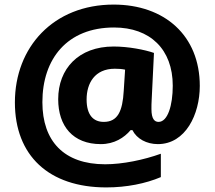

<svg xmlns="http://www.w3.org/2000/svg" viewBox="-20 -738 937 838"><path d="M852 -363C852 -583 698 -718 476 -718C213 -718 45 -532 45 -291C45 -59 193 80 444 80C533 80 616 63 682 35V-67C607 -40 515 -21 439 -21C259 -21 165 -122 165 -292C165 -481 273 -618 478 -618C635 -618 734 -523 734 -364C734 -278 712 -206 672 -206C655 -206 641 -218 641 -262C641 -272 641 -291 642 -302L652 -507C612 -521 540 -535 476 -535C323 -535 234 -438 234 -305C234 -188 298 -109 420 -109C479 -109 522 -137 550 -170H558C577 -132 620 -109 669 -109C790 -109 852 -239 852 -363ZM358 -304C358 -374 393 -438 481 -438C498 -438 512 -437 526 -434L520 -341C515 -253 494 -206 433 -206C388 -206 358 -235 358 -304Z"/></svg>

Font: Noto Sans Ethiopic ExtraBold
Style: Regular
Weight: 800
Designer: Monotype Design Team
Foundry: Monotype Imaging Inc.
Version: Version 2.102